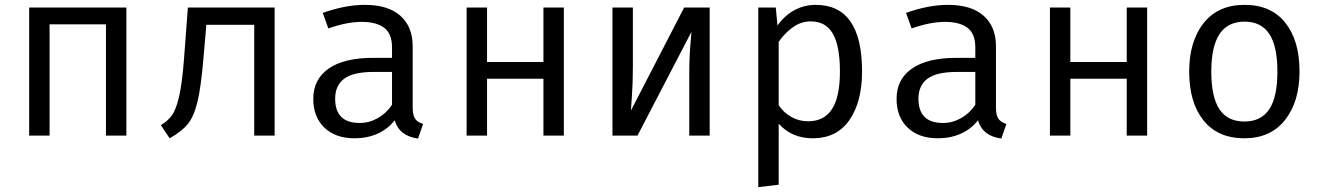

<svg xmlns="http://www.w3.org/2000/svg" viewBox="-20 -558 5440 790"><path d="M416 -458H184V0H100V-527H500V0H416Z M1110 0H1026V-456H829L817 -317Q807 -199 792.5 -139Q778 -79 753 -48Q728 -17 678 11L642 -43Q671 -61 687.5 -83.5Q704 -106 716.5 -159Q729 -212 737 -314L753 -527H1110Z M1721 -48 1700 12Q1623 2 1604 -63Q1576 -27 1533.5 -8Q1491 11 1439 11Q1360 11 1314.5 -33Q1269 -77 1269 -151Q1269 -232 1332.5 -276Q1396 -320 1515 -320H1593V-363Q1593 -419 1561 -443.5Q1529 -468 1468 -468Q1408 -468 1331 -441L1308 -505Q1401 -538 1481 -538Q1577 -538 1627.5 -493Q1678 -448 1678 -368V-115Q1678 -84 1688 -69.5Q1698 -55 1721 -48ZM1593 -127V-262H1517Q1433 -262 1396 -234Q1359 -206 1359 -152Q1359 -52 1460 -52Q1499 -52 1534.5 -72Q1570 -92 1593 -127Z M2216 -234H1984V0H1900V-527H1984V-303H2216V-527H2300V0H2216Z M2900 0H2816V-246Q2816 -320 2820.5 -371Q2825 -422 2825 -427L2603 0H2500V-527H2584V-280Q2584 -217 2580 -162.5Q2576 -108 2576 -103L2795 -527H2900Z M3527 -264Q3527 -139 3475 -64Q3423 11 3324 11Q3238 11 3184 -49V202L3100 212V-527H3172L3179 -453Q3208 -494 3248.5 -516Q3289 -538 3336 -538Q3527 -538 3527 -264ZM3184 -386V-125Q3205 -94 3236.5 -76.5Q3268 -59 3305 -59Q3371 -59 3403.5 -109.5Q3436 -160 3436 -264Q3436 -368 3407 -419Q3378 -470 3316 -470Q3276 -470 3242.5 -446Q3209 -422 3184 -386Z M4121 -48 4100 12Q4023 2 4004 -63Q3976 -27 3933.5 -8Q3891 11 3839 11Q3760 11 3714.5 -33Q3669 -77 3669 -151Q3669 -232 3732.5 -276Q3796 -320 3915 -320H3993V-363Q3993 -419 3961 -443.5Q3929 -468 3868 -468Q3808 -468 3731 -441L3708 -505Q3801 -538 3881 -538Q3977 -538 4027.5 -493Q4078 -448 4078 -368V-115Q4078 -84 4088 -69.5Q4098 -55 4121 -48ZM3993 -127V-262H3917Q3833 -262 3796 -234Q3759 -206 3759 -152Q3759 -52 3860 -52Q3899 -52 3934.5 -72Q3970 -92 3993 -127Z M4616 -234H4384V0H4300V-527H4384V-303H4616V-527H4700V0H4616Z M5327 -264Q5327 -140 5267.5 -64.5Q5208 11 5100 11Q4991 11 4932 -62.5Q4873 -136 4873 -263Q4873 -388 4932.5 -463Q4992 -538 5101 -538Q5210 -538 5268.5 -464.5Q5327 -391 5327 -264ZM4964 -263Q4964 -159 4997.5 -108.5Q5031 -58 5100 -58Q5169 -58 5202.5 -108.5Q5236 -159 5236 -264Q5236 -368 5202.5 -418.5Q5169 -469 5101 -469Q5032 -469 4998 -418Q4964 -367 4964 -263Z"/></svg>

Font: Fira Mono
Style: Regular
Weight: 400
Designer: Carrois Corporate & Edenspiekermann AG
Foundry: Carrois Corporate GbR & Edenspiekermann AG
Version: Version 3.206